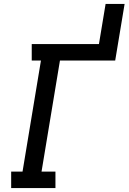

<svg xmlns="http://www.w3.org/2000/svg" viewBox="-20 -960 656 980"><path d="M37 0V-84H95L189 -651H142V-735H485L519 -940H616L568 -651H286L192 -84H263V0Z"/></svg>

Font: Iosevka Curly Slab MdEx
Style: Italic
Weight: 500
Width: 7
Italic angle: -9°
Monospace: yes
Designer: Belleve Invis
Foundry: Belleve Invis
Version: Version 11.0.0; ttfautohint (v1.8.3)